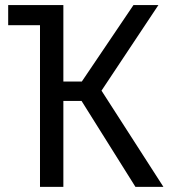

<svg xmlns="http://www.w3.org/2000/svg" viewBox="-20 -726 655 746"><path d="M296.9 -333.8H226.2V0H135.4V-628.2H11.8V-706.2H226.2V-409.2H297.9L498.5 -706.2H595.4L374.4 -373.8L614.9 0H506.2Z"/></svg>

Font: FiraCode Nerd Font
Style: Regular
Weight: 400
Designer: Carrois Corporate, Edenspiekermann AG, Nikita Prokopov
Foundry: Carrois Corporate, Edenspiekermann AG, Nikita Prokopov
Version: Version 6.002;Nerd Fonts 3.4.0